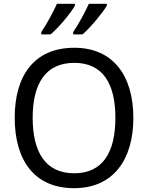

<svg xmlns="http://www.w3.org/2000/svg" viewBox="-20 -975 775 1005"><path d="M372 -955H278C258 -910 222 -845 196 -807V-795H245C288 -831 353 -910 372 -945ZM539 -955H445C425 -910 389 -845 363 -807V-795H412C454 -831 519 -910 539 -945ZM678 -358C678 -580 571 -725 369 -725C158 -725 57 -578 57 -359C57 -138 158 10 368 10C571 10 678 -137 678 -358ZM151 -358C151 -538 219 -646 369 -646C518 -646 584 -538 584 -358C584 -178 518 -68 368 -68C219 -68 151 -178 151 -358Z"/></svg>

Font: Noto Sans Thai
Style: Regular
Weight: 400
Designer: Monotype Design Team
Foundry: Monotype Imaging Inc.
Version: Version 1.901